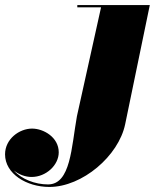

<svg xmlns="http://www.w3.org/2000/svg" viewBox="-254 -480 613 760"><path d="M339 -460H52V-451H146L50.5 -20C28.5 103 26 250 -64 250C-115 250 -168.5 229.5 -199 195C-179 211 -153.5 220.5 -129 220.5C-71.5 220.5 -21.5 173.5 -21.5 123C-21.5 63 -82 29 -127 29C-177.5 29 -234 70 -234 131C-234 207.5 -149.5 260 -58.5 260C71.5 260 215.5 137.5 241.5 11.5Z"/></svg>

Font: Bodoni* 24pt Fatface
Style: Italic
Weight: 900
Italic angle: -13°
Version: Version 2.3